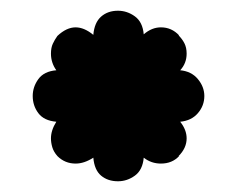

<svg xmlns="http://www.w3.org/2000/svg" viewBox="-20 -479 447 358"><path d="M121 -428Q137 -428 154 -414Q156 -437 168.5 -448Q181 -459 200 -459Q217 -459 231.5 -448.5Q246 -438 248 -415Q263 -428 280 -428Q300 -428 314 -413H313Q320 -406 324 -398Q328 -390 328 -379Q328 -361 316 -348Q337 -346 349 -331.5Q361 -317 361 -300Q361 -282 349 -268Q337 -254 316 -252Q328 -237 328 -221Q328 -203 313 -188H314Q301 -174 280 -174Q262 -174 248 -185Q246 -162 231.5 -151.5Q217 -141 200 -141Q181 -141 168.5 -151.5Q156 -162 154 -185Q137 -174 121 -174Q101 -174 87 -188Q80 -196 77.5 -204.5Q75 -213 75 -221Q75 -236 85 -252Q62 -254 51.5 -268Q41 -282 41 -300Q41 -317 51.5 -331.5Q62 -346 85 -348Q75 -362 75 -379Q75 -390 78.5 -397.5Q82 -405 87 -412Q104 -428 121 -428Z"/></svg>

Font: VDS
Style: Bold
Weight: 700
Designer: artmaker
Foundry: artmaker
Version: Version 1.000 2009 initial release